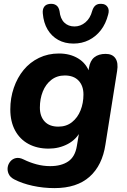

<svg xmlns="http://www.w3.org/2000/svg" viewBox="-20 -776 655 987"><path d="M260 191Q202 191 147.5 179Q93 167 53 146Q32 135 24.5 118Q17 101 19.5 84Q22 67 33.5 53.5Q45 40 62.5 36.5Q80 33 102 44Q132 59 167 68.5Q202 78 238 78Q295 78 330.5 54Q366 30 375 -25L389 -108L397 -107Q374 -60 329 -36Q284 -12 230 -12Q171 -12 126.5 -36Q82 -60 57.5 -105.5Q33 -151 33 -214Q33 -272 51 -324.5Q69 -377 101.5 -416.5Q134 -456 180.5 -478.5Q227 -501 283 -501Q340 -501 382 -475.5Q424 -450 441 -401L428 -364L437 -426Q443 -464 465 -481.5Q487 -499 523 -499Q558 -499 573.5 -476Q589 -453 582 -411L522 -33Q506 74 440.5 132.5Q375 191 260 191ZM280 -125Q321 -125 350 -148Q379 -171 394 -208.5Q409 -246 409 -290Q409 -335 384 -361.5Q359 -388 313 -388Q273 -388 244 -365.5Q215 -343 200 -305.5Q185 -268 185 -223Q185 -178 209.5 -151.5Q234 -125 280 -125ZM358 -552Q313 -552 279 -571Q245 -590 224.5 -624.5Q204 -659 200 -707Q198 -728 207 -741Q216 -754 236 -756Q256 -758 269 -749Q282 -740 286 -719Q290 -680 310.5 -660Q331 -640 363 -640Q394 -640 419 -661Q444 -682 454 -720Q460 -740 472 -749Q484 -758 504 -756Q523 -755 533 -740Q543 -725 536 -701Q524 -654 498.5 -621Q473 -588 437 -570Q401 -552 358 -552Z"/></svg>

Font: Nunito ExtraLight ExtraBold
Style: Italic
Weight: 800
Italic angle: -9°
Version: Version 3.602